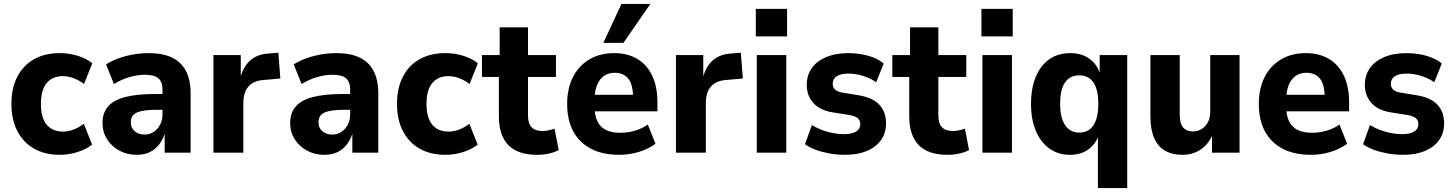

<svg xmlns="http://www.w3.org/2000/svg" viewBox="-20 -776 7391 976"><path d="M284 11Q208 11 153 -20.5Q98 -52 68 -110Q38 -168 38 -248Q38 -328 68 -386Q98 -444 153 -475Q208 -506 284 -506Q332 -506 376.5 -492Q421 -478 449 -454L407 -349Q384 -367 355.5 -378Q327 -389 299 -389Q247 -389 217.5 -354Q188 -319 188 -248Q188 -177 217.5 -142Q247 -107 300 -107Q327 -107 355.5 -118Q384 -129 406 -147L448 -41Q420 -18 375.5 -3.5Q331 11 284 11Z M674 11Q626 11 586.5 -10.5Q547 -32 524 -68.5Q501 -105 501 -150Q501 -202 529 -234.5Q557 -267 615.5 -282.5Q674 -298 765 -298H823V-218H777Q742 -218 717 -214.5Q692 -211 676 -204Q660 -197 652.5 -184.5Q645 -172 645 -154Q645 -126 664.5 -109Q684 -92 716 -92Q740 -92 760.5 -105Q781 -118 793.5 -141.5Q806 -165 806 -195V-320Q806 -361 784.5 -378.5Q763 -396 717 -396Q681 -396 641 -385Q601 -374 559 -349L519 -449Q550 -468 585.5 -480.5Q621 -493 660 -499.5Q699 -506 737 -506Q806 -506 853 -484Q900 -462 924.5 -416.5Q949 -371 949 -301V0H817V-99H818Q808 -66 788.5 -41Q769 -16 741 -2.5Q713 11 674 11Z M1065 0V-496H1204V-376H1201Q1214 -433 1249.5 -466.5Q1285 -500 1345 -504L1395 -508L1405 -377L1316 -369Q1268 -365 1242.5 -335.5Q1217 -306 1217 -251V0Z M1628 11Q1580 11 1540.5 -10.5Q1501 -32 1478 -68.5Q1455 -105 1455 -150Q1455 -202 1483 -234.5Q1511 -267 1569.5 -282.5Q1628 -298 1719 -298H1777V-218H1731Q1696 -218 1671 -214.5Q1646 -211 1630 -204Q1614 -197 1606.5 -184.5Q1599 -172 1599 -154Q1599 -126 1618.5 -109Q1638 -92 1670 -92Q1694 -92 1714.5 -105Q1735 -118 1747.5 -141.5Q1760 -165 1760 -195V-320Q1760 -361 1738.5 -378.5Q1717 -396 1671 -396Q1635 -396 1595 -385Q1555 -374 1513 -349L1473 -449Q1504 -468 1539.5 -480.5Q1575 -493 1614 -499.5Q1653 -506 1691 -506Q1760 -506 1807 -484Q1854 -462 1878.5 -416.5Q1903 -371 1903 -301V0H1771V-99H1772Q1762 -66 1742.5 -41Q1723 -16 1695 -2.5Q1667 11 1628 11Z M2244 11Q2168 11 2113 -20.5Q2058 -52 2028 -110Q1998 -168 1998 -248Q1998 -328 2028 -386Q2058 -444 2113 -475Q2168 -506 2244 -506Q2292 -506 2336.5 -492Q2381 -478 2409 -454L2367 -349Q2344 -367 2315.5 -378Q2287 -389 2259 -389Q2207 -389 2177.5 -354Q2148 -319 2148 -248Q2148 -177 2177.5 -142Q2207 -107 2260 -107Q2287 -107 2315.5 -118Q2344 -129 2366 -147L2408 -41Q2380 -18 2335.5 -3.5Q2291 11 2244 11Z M2711 11Q2612 11 2564 -38.5Q2516 -88 2516 -185V-385H2430V-496H2520V-637H2664V-496H2806V-385H2664V-189Q2664 -148 2682.5 -129Q2701 -110 2738 -110Q2753 -110 2769 -113.5Q2785 -117 2799 -122L2820 -13Q2797 -1 2769 5Q2741 11 2711 11Z M3128 11Q3043 11 2984 -20Q2925 -51 2894 -108.5Q2863 -166 2863 -248Q2863 -325 2892 -383Q2921 -441 2975 -473.5Q3029 -506 3102 -506Q3170 -506 3219.5 -476.5Q3269 -447 3295.5 -391Q3322 -335 3322 -255V-210H2984V-294H3212L3198 -278Q3198 -346 3174 -376Q3150 -406 3105 -406Q3073 -406 3050 -390Q3027 -374 3014.5 -342.5Q3002 -311 3002 -263V-239Q3002 -190 3016.5 -160Q3031 -130 3060 -115.5Q3089 -101 3134 -101Q3170 -101 3207 -111.5Q3244 -122 3273 -143L3312 -45Q3273 -17 3225 -3Q3177 11 3128 11ZM3047 -558 3139 -756H3286L3149 -558Z M3416 0V-496H3555V-376H3552Q3565 -433 3600.5 -466.5Q3636 -500 3696 -504L3746 -508L3756 -377L3667 -369Q3619 -365 3593.5 -335.5Q3568 -306 3568 -251V0Z M3822 -591V-731H3981V-591ZM3827 0V-496H3977V0Z M4276 11Q4235 11 4196.5 4Q4158 -3 4126.5 -14.5Q4095 -26 4072 -43L4107 -140Q4132 -125 4159 -115Q4186 -105 4214.5 -99.5Q4243 -94 4269 -94Q4310 -94 4331.5 -107Q4353 -120 4353 -144Q4353 -165 4340 -175.5Q4327 -186 4300 -191L4212 -205Q4148 -215 4114.5 -252.5Q4081 -290 4081 -344Q4081 -393 4106 -429Q4131 -465 4179 -485.5Q4227 -506 4294 -506Q4328 -506 4361 -500Q4394 -494 4422.5 -482.5Q4451 -471 4472 -453L4434 -358Q4416 -371 4392.5 -381Q4369 -391 4343.5 -396.5Q4318 -402 4295 -402Q4254 -402 4233.5 -388.5Q4213 -375 4213 -351Q4213 -332 4225 -320.5Q4237 -309 4264 -305L4349 -291Q4417 -279 4450.5 -243Q4484 -207 4484 -149Q4484 -100 4458.5 -64Q4433 -28 4386.5 -8.5Q4340 11 4276 11Z M4797 11Q4698 11 4650 -38.5Q4602 -88 4602 -185V-385H4516V-496H4606V-637H4750V-496H4892V-385H4750V-189Q4750 -148 4768.5 -129Q4787 -110 4824 -110Q4839 -110 4855 -113.5Q4871 -117 4885 -122L4906 -13Q4883 -1 4855 5Q4827 11 4797 11Z M4969 -591V-731H5128V-591ZM4974 0V-496H5124V0Z M5561 180V-90H5566Q5550 -44 5512.5 -16.5Q5475 11 5419 11Q5358 11 5313.5 -21.5Q5269 -54 5245 -112Q5221 -170 5221 -248Q5221 -327 5245 -385Q5269 -443 5313.5 -474.5Q5358 -506 5421 -506Q5477 -506 5516.5 -478.5Q5556 -451 5573 -399H5570V-496H5710V180ZM5467 -102Q5514 -102 5538.5 -139.5Q5563 -177 5563 -248Q5563 -320 5538.5 -356.5Q5514 -393 5466 -393Q5419 -393 5394 -357Q5369 -321 5369 -248Q5369 -177 5394.5 -139.5Q5420 -102 5467 -102Z M5990 11Q5938 11 5901.5 -10.5Q5865 -32 5846.5 -75.5Q5828 -119 5828 -184V-496H5977V-192Q5977 -163 5984.5 -144.5Q5992 -126 6007 -117Q6022 -108 6044 -108Q6069 -108 6089 -120.5Q6109 -133 6120.5 -155.5Q6132 -178 6132 -207V-496H6281V0H6141V-94H6145Q6125 -45 6085 -17Q6045 11 5990 11Z M6644 11Q6559 11 6500 -20Q6441 -51 6410 -108.5Q6379 -166 6379 -248Q6379 -325 6408 -383Q6437 -441 6491 -473.5Q6545 -506 6618 -506Q6686 -506 6735.5 -476.5Q6785 -447 6811.5 -391Q6838 -335 6838 -255V-210H6500V-294H6728L6714 -278Q6714 -346 6690 -376Q6666 -406 6621 -406Q6589 -406 6566 -390Q6543 -374 6530.5 -342.5Q6518 -311 6518 -263V-239Q6518 -190 6532.5 -160Q6547 -130 6576 -115.5Q6605 -101 6650 -101Q6686 -101 6723 -111.5Q6760 -122 6789 -143L6828 -45Q6789 -17 6741 -3Q6693 11 6644 11Z M7113 11Q7072 11 7033.5 4Q6995 -3 6963.5 -14.5Q6932 -26 6909 -43L6944 -140Q6969 -125 6996 -115Q7023 -105 7051.5 -99.5Q7080 -94 7106 -94Q7147 -94 7168.5 -107Q7190 -120 7190 -144Q7190 -165 7177 -175.5Q7164 -186 7137 -191L7049 -205Q6985 -215 6951.5 -252.5Q6918 -290 6918 -344Q6918 -393 6943 -429Q6968 -465 7016 -485.5Q7064 -506 7131 -506Q7165 -506 7198 -500Q7231 -494 7259.5 -482.5Q7288 -471 7309 -453L7271 -358Q7253 -371 7229.5 -381Q7206 -391 7180.5 -396.5Q7155 -402 7132 -402Q7091 -402 7070.5 -388.5Q7050 -375 7050 -351Q7050 -332 7062 -320.5Q7074 -309 7101 -305L7186 -291Q7254 -279 7287.5 -243Q7321 -207 7321 -149Q7321 -100 7295.5 -64Q7270 -28 7223.5 -8.5Q7177 11 7113 11Z"/></svg>

Font: Nunito Sans 10pt SemiCondensed ExtraBold
Style: Regular
Weight: 800
Width: 4
Designer: Vernon Adams
Foundry: Vernon Adams
Version: Version 3.101;gftools[0.9.27]